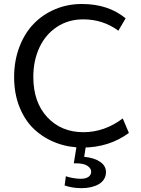

<svg xmlns="http://www.w3.org/2000/svg" viewBox="-20 -744 723 982"><path d="M396.5 218.3Q350.1 218.3 310.5 204.6L316.9 157.2Q327.1 161.6 349.9 166Q372.6 170.4 392.1 170.4Q393.1 170.4 393.6 170.4Q418.5 170.4 432.4 160.6Q446.3 150.9 446.3 133.8Q446.3 117.2 427.2 104.2Q408.2 91.3 368.2 91.3H357.4L373 -4.4H420.4L410.6 58.1Q461.9 63 491.9 83.5Q522 104 522 136.2Q522 155.8 512.5 171.6Q502.9 187.5 486.1 197.5Q469.2 207.5 446.8 212.9Q424.3 218.3 398.4 218.3Q397.9 218.3 397.5 218.3Q397 218.3 396.5 218.3ZM402.3 10.7Q331.5 10.7 268.6 -12.9Q205.6 -36.6 157.2 -80.8Q108.9 -125 80.6 -194.3Q52.2 -263.7 52.2 -349.6Q52.2 -432.6 78.9 -503.2Q105.5 -573.7 151.9 -621.8Q198.2 -669.9 262 -696.8Q325.7 -723.6 398.9 -723.6Q533.2 -723.6 622.6 -650.4L585.4 -586.9Q506.8 -645 405.8 -645Q329.6 -645 271 -606.2Q212.4 -567.4 181.4 -500.5Q150.4 -433.6 150.4 -350.6Q150.4 -221.2 221.9 -144.5Q293.5 -67.9 406.7 -67.9Q514.2 -67.9 607.9 -138.2L639.2 -64Q537.1 10.7 402.3 10.7Z"/></svg>

Font: Muli
Style: Regular
Weight: 400
Designer: Vernon Adams
Foundry: newtypography
Version: Version 2; ttfautohint (v1.00rc1.6-4cba) -l 8 -r 50 -G 200 -